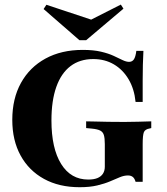

<svg xmlns="http://www.w3.org/2000/svg" viewBox="-20 -798 722 830"><path d="M324.2 11.3Q235.5 11.3 170.2 -24.6Q104.8 -60.5 69 -125.8Q33.1 -191.1 33.1 -279.8Q33.1 -371.8 70.6 -439.5Q108.1 -507.3 176.6 -544.8Q245.2 -582.3 337.9 -582.3Q383.9 -582.3 416.5 -574.6Q449.2 -566.9 471.4 -556.5Q493.5 -546 509.7 -538.3Q525.8 -530.6 537.9 -530.6Q551.6 -530.6 558.9 -541.5Q566.1 -552.4 569.4 -578.2H600Q598.4 -547.6 597.6 -517.7Q596.8 -487.9 596.8 -450Q596.8 -412.1 596.8 -357.3H566.1Q560.5 -413.7 535.9 -455.2Q511.3 -496.8 472.2 -519.8Q433.1 -542.7 383.1 -542.7Q325 -542.7 284.7 -512.1Q244.4 -481.5 223.4 -422.2Q202.4 -362.9 202.4 -277.4Q202.4 -156.5 244.4 -89.1Q286.3 -21.8 361.3 -21.8Q385.5 -21.8 401.2 -28.2Q416.9 -34.7 425 -47.2Q433.1 -59.7 433.1 -77.4V-175Q433.1 -200.8 429 -214.1Q425 -227.4 413.3 -233.5Q401.6 -239.5 378.2 -241.9L352.4 -244.4V-273.4Q369.4 -273.4 394.8 -272.6Q420.2 -271.8 448.4 -271.4Q476.6 -271 502.4 -271H514.5H525.8Q547.6 -271 577.4 -271.8Q607.3 -272.6 633.9 -273.4V-244.4L627.4 -242.7Q607.3 -239.5 602 -226.6Q596.8 -213.7 596.8 -175V-12.1H566.1Q562.1 -26.6 554 -33.1Q546 -39.5 533.1 -39.5Q516.1 -39.5 498 -31.9Q479.8 -24.2 456 -14.1Q432.3 -4 400.4 3.6Q368.5 11.3 324.2 11.3ZM502.4 -778.2 513.7 -760.5 352.4 -624.2H323.4L168.5 -758.9L180.6 -777.4L411.3 -700.8L325.8 -688.7Z"/></svg>

Font: Playfair 5pt SemiExpanded Light Black
Style: Regular
Weight: 900
Version: Version 2.203